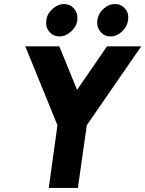

<svg xmlns="http://www.w3.org/2000/svg" viewBox="-20 -929 718 949"><path d="M296 -909Q266 -909 240 -885Q213 -862 209 -829Q204 -796 223 -773Q242 -749 274 -749Q305 -749 331 -773Q358 -797 362 -829Q366 -862 347 -885Q328 -909 296 -909ZM549 -909Q517 -909 491 -885Q466 -863 461 -829Q457 -796 476 -773Q495 -749 526 -749Q557 -749 583 -773Q608 -796 613 -829Q618 -863 599 -885Q580 -909 549 -909ZM105 -700 264 -310 221 0H365L409 -310L678 -700H509L361 -485L273 -700Z"/></svg>

Font: Unageo
Style: ExtraBold-Italic
Weight: 800
Designer: Richard Sepsi
Foundry: Richard Sepsi
Version: Version 2.000